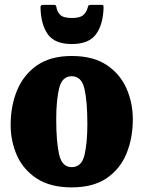

<svg xmlns="http://www.w3.org/2000/svg" viewBox="-20 -774 606 811"><path d="M25 -246.5Q25 -326.5 52.2 -392.5Q79.5 -458.5 136.5 -498Q193.5 -537.5 283 -537.5Q373 -537.5 430 -499.8Q487 -462 514 -401Q541 -340 541 -270Q541 -190 514 -124.8Q487 -59.5 430 -21Q373 17.5 283 17.5Q193.5 17.5 136.5 -19.2Q79.5 -56 52.2 -116.2Q25 -176.5 25 -246.5ZM217.5 -270Q217.5 -174.5 229.8 -121.2Q242 -68 283 -68Q324.5 -68 336.8 -118.8Q349 -169.5 349 -250Q349 -345.5 336.8 -398.8Q324.5 -452 283 -452Q242 -452 229.8 -401.2Q217.5 -350.5 217.5 -270ZM283.5 -588Q211 -588 181.8 -629.5Q152.5 -671 151 -744Q151 -753.5 162.5 -753.5H209Q216.5 -753.5 218 -745.5Q220.5 -725.5 233.8 -711.8Q247 -698 283.5 -698Q318 -698 331.5 -710.2Q345 -722.5 349.5 -739Q352 -746 353.2 -749.8Q354.5 -753.5 363.5 -753.5H407.5Q415 -753.5 416.2 -751.2Q417.5 -749 417.5 -741.5Q415.5 -670 385.2 -629Q355 -588 283.5 -588Z"/></svg>

Font: Besley* Narrow Heavy
Style: Regular
Weight: 800
Width: 4
Designer: Owen Earl
Foundry: indestructible type*
Version: Version 3.000; ttfautohint (v1.8.3)